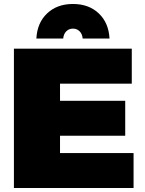

<svg xmlns="http://www.w3.org/2000/svg" viewBox="-20 -946 730 966"><path d="M50 -701H643V-525H282V-439H610V-263H282V-176H652V0H50ZM163 -752Q167 -831 217 -878.5Q267 -926 347 -926Q427 -926 477 -878.5Q527 -831 531 -752H396Q394 -775 380.5 -788.5Q367 -802 347 -802Q327 -802 313.5 -788.5Q300 -775 298 -752Z"/></svg>

Font: Gontserrat Black
Style: Regular
Weight: 900
Designer: Julieta Ulanovsky
Foundry: Julieta Ulanovsky
Version: Version 6.001